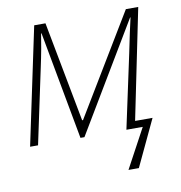

<svg xmlns="http://www.w3.org/2000/svg" viewBox="-80 -604 806 856"><g transform="rotate(-10 323.5 -176.0)"><path d="M433 178H480L579 -32H500L602 -530H546L272 -76H268L182 -530H131L19 0H55L127 -339C139 -394 150 -454 155 -489H157L247 0H265L558 -490H560C551 -450 541 -406 526 -331L455 0H529Z"/></g></svg>

Font: Noto Sans ExtraLight
Style: Italic
Weight: 200
Italic angle: -12°
Designer: Monotype Design Team
Foundry: Monotype Imaging Inc.
Version: Version 2.013